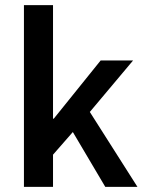

<svg xmlns="http://www.w3.org/2000/svg" viewBox="-20 -726 562 746"><path d="M73 0V-706H186V-265H189L371 -491H497L329 -291L514 0H389L263 -213L186 -125V0Z"/></svg>

Font: TypoPRO Source Sans Pro
Style: Regular
Weight: 600
Designer: Paul D. Hunt
Foundry: Adobe Systems Incorporated
Version: Version 2.020;PS 2.000;hotconv 1.0.86;makeotf.lib2.5.63406